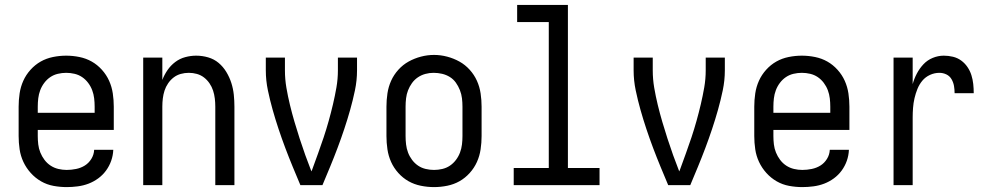

<svg xmlns="http://www.w3.org/2000/svg" viewBox="-20 -755 4040 783"><path d="M252 8Q225 8 198 3Q171 -2 147.5 -15.5Q124 -29 105.5 -49.5Q87 -70 75.5 -94.5Q64 -119 60 -146Q56 -173 56 -200V-320Q56 -347 60 -374Q64 -401 75 -425.5Q86 -450 104.5 -470.5Q123 -491 146 -504Q169 -517 196 -522.5Q223 -528 250 -528Q277 -528 304 -522.5Q331 -517 354 -504Q377 -491 395.5 -470.5Q414 -450 425 -425.5Q436 -401 440 -374Q444 -347 444 -320V-225H134V-200Q134 -183 136 -166Q138 -149 144.5 -133Q151 -117 161.5 -103Q172 -89 186.5 -79.5Q201 -70 218 -66Q235 -62 252 -62Q271 -62 290.5 -66Q310 -70 326 -80Q342 -90 352.5 -107Q363 -124 364 -144H442Q441 -121 433.5 -99.5Q426 -78 412.5 -59.5Q399 -41 380.5 -27.5Q362 -14 341 -6Q320 2 297 5Q274 8 252 8ZM366 -295V-320Q366 -337 364 -354Q362 -371 356 -387Q350 -403 339.5 -417Q329 -431 315 -440.5Q301 -450 284 -454Q267 -458 250 -458Q233 -458 216 -454Q199 -450 185 -440.5Q171 -431 160.5 -417Q150 -403 144 -387Q138 -371 136 -354Q134 -337 134 -320V-295Z M564 0V-520H642V-429Q650 -450 663 -469Q676 -488 694.5 -502Q713 -516 735.5 -522Q758 -528 780 -528Q805 -528 829 -521Q853 -514 871.5 -498.5Q890 -483 903 -461.5Q916 -440 923.5 -416.5Q931 -393 933.5 -368.5Q936 -344 936 -320V0H858V-320Q858 -337 856 -353.5Q854 -370 849 -385.5Q844 -401 834.5 -415Q825 -429 812 -439Q799 -449 783 -453.5Q767 -458 750 -458Q733 -458 717 -453.5Q701 -449 688 -439Q675 -429 665.5 -415Q656 -401 651 -385.5Q646 -370 644 -353.5Q642 -337 642 -320V0Z M1205 0Q1189 -38 1173.5 -75.5Q1158 -113 1143.5 -151.5Q1129 -190 1116 -229Q1103 -268 1092 -307Q1081 -346 1072.5 -386.5Q1064 -427 1064 -468V-520H1142V-468Q1142 -432 1148 -397Q1154 -362 1162.5 -327Q1171 -292 1181 -258Q1191 -224 1202 -190Q1213 -156 1225 -122.5Q1237 -89 1250 -56L1253 -63Q1265 -96 1277 -129Q1289 -162 1300 -195Q1311 -228 1320.5 -262Q1330 -296 1338 -330Q1346 -364 1352 -398.5Q1358 -433 1358 -468V-520H1436V-468Q1436 -427 1427.5 -386.5Q1419 -346 1408 -307Q1397 -268 1384 -229Q1371 -190 1356.5 -151.5Q1342 -113 1326.5 -75.5Q1311 -38 1295 0Z M1750 8Q1723 8 1696 2.5Q1669 -3 1646 -16Q1623 -29 1604.5 -49.5Q1586 -70 1575 -94.5Q1564 -119 1560 -146Q1556 -173 1556 -200V-320Q1556 -347 1560 -374Q1564 -401 1575 -425.5Q1586 -450 1604.5 -470.5Q1623 -491 1646.5 -504Q1670 -517 1696.5 -524Q1723 -531 1750 -531Q1777 -531 1803.5 -524Q1830 -517 1853.5 -504Q1877 -491 1895.5 -470.5Q1914 -450 1925 -425.5Q1936 -401 1940 -374Q1944 -347 1944 -320V-200Q1944 -173 1940 -146Q1936 -119 1925 -94.5Q1914 -70 1895.5 -49.5Q1877 -29 1854 -16Q1831 -3 1804 2.5Q1777 8 1750 8ZM1750 -62Q1767 -62 1784 -66Q1801 -70 1815 -79.5Q1829 -89 1839.5 -103Q1850 -117 1856 -133Q1862 -149 1864 -166Q1866 -183 1866 -200V-320Q1866 -337 1864 -354Q1862 -371 1855.5 -387.5Q1849 -404 1839 -418Q1829 -432 1814.5 -441Q1800 -450 1783 -454Q1766 -458 1748 -458Q1731 -458 1714.5 -453.5Q1698 -449 1684 -439.5Q1670 -430 1660 -416Q1650 -402 1644 -386.5Q1638 -371 1636 -354Q1634 -337 1634 -320V-200Q1634 -183 1636 -166Q1638 -149 1644 -133Q1650 -117 1660.5 -103Q1671 -89 1685 -79.5Q1699 -70 1716 -66Q1733 -62 1750 -62Z M2075 0V-70H2218V-665H2089V-735H2296V-70H2425V0Z M2705 0Q2689 -38 2673.5 -75.5Q2658 -113 2643.5 -151.5Q2629 -190 2616 -229Q2603 -268 2592 -307Q2581 -346 2572.5 -386.5Q2564 -427 2564 -468V-520H2642V-468Q2642 -432 2648 -397Q2654 -362 2662.5 -327Q2671 -292 2681 -258Q2691 -224 2702 -190Q2713 -156 2725 -122.5Q2737 -89 2750 -56L2753 -63Q2765 -96 2777 -129Q2789 -162 2800 -195Q2811 -228 2820.5 -262Q2830 -296 2838 -330Q2846 -364 2852 -398.5Q2858 -433 2858 -468V-520H2936V-468Q2936 -427 2927.5 -386.5Q2919 -346 2908 -307Q2897 -268 2884 -229Q2871 -190 2856.5 -151.5Q2842 -113 2826.5 -75.5Q2811 -38 2795 0Z M3252 8Q3225 8 3198 3Q3171 -2 3147.5 -15.5Q3124 -29 3105.5 -49.5Q3087 -70 3075.5 -94.5Q3064 -119 3060 -146Q3056 -173 3056 -200V-320Q3056 -347 3060 -374Q3064 -401 3075 -425.5Q3086 -450 3104.5 -470.5Q3123 -491 3146 -504Q3169 -517 3196 -522.5Q3223 -528 3250 -528Q3277 -528 3304 -522.5Q3331 -517 3354 -504Q3377 -491 3395.5 -470.5Q3414 -450 3425 -425.5Q3436 -401 3440 -374Q3444 -347 3444 -320V-225H3134V-200Q3134 -183 3136 -166Q3138 -149 3144.5 -133Q3151 -117 3161.5 -103Q3172 -89 3186.5 -79.5Q3201 -70 3218 -66Q3235 -62 3252 -62Q3271 -62 3290.5 -66Q3310 -70 3326 -80Q3342 -90 3352.5 -107Q3363 -124 3364 -144H3442Q3441 -121 3433.5 -99.5Q3426 -78 3412.5 -59.5Q3399 -41 3380.5 -27.5Q3362 -14 3341 -6Q3320 2 3297 5Q3274 8 3252 8ZM3366 -295V-320Q3366 -337 3364 -354Q3362 -371 3356 -387Q3350 -403 3339.5 -417Q3329 -431 3315 -440.5Q3301 -450 3284 -454Q3267 -458 3250 -458Q3233 -458 3216 -454Q3199 -450 3185 -440.5Q3171 -431 3160.5 -417Q3150 -403 3144 -387Q3138 -371 3136 -354Q3134 -337 3134 -320V-295Z M3624 0V-520H3702V-412Q3708 -434 3719 -455Q3730 -476 3746 -493Q3762 -510 3784 -519Q3806 -528 3829 -528Q3848 -528 3866.5 -523.5Q3885 -519 3900 -508Q3915 -497 3925.5 -481.5Q3936 -466 3941.5 -448.5Q3947 -431 3949 -412.5Q3951 -394 3951 -375H3873Q3873 -390 3870.5 -404.5Q3868 -419 3860.5 -432Q3853 -445 3839.5 -451.5Q3826 -458 3811 -458Q3791 -458 3772.5 -449.5Q3754 -441 3741.5 -426Q3729 -411 3721.5 -392.5Q3714 -374 3709.5 -354.5Q3705 -335 3703.5 -315Q3702 -295 3702 -276V0Z"/></svg>

Font: Zed Mono
Style: Regular
Weight: 400
Monospace: yes
Designer: Belleve Invis
Foundry: Belleve Invis
Version: Version 1.0.0; ttfautohint (v1.8.4)